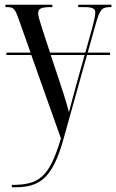

<svg xmlns="http://www.w3.org/2000/svg" viewBox="-20 -556 490 810"><path d="M30 224V234H45C147 234 202 196 248 30L347 -324H444V-334H350L383 -452C401 -515 408 -526 445 -526H450V-536H310V-526H336C374 -526 382 -518 382 -503C382 -494 379 -476 370 -442L340 -334H191L157 -438C148 -466 141 -488 141 -501C141 -519 153 -526 195 -526H201V-536H3V-526H8C39 -526 43 -520 61 -469L109 -334H7V-324H112L237 28C188 193 144 224 30 224ZM225 -231 194 -324H337L307 -217C293 -168 280 -117 271 -83C250 -158 250 -154 225 -231Z"/></svg>

Font: Noto Serif Display ExtraCondensed
Style: Regular
Weight: 400
Width: 2
Designer: Monotype Design Team
Foundry: Monotype Imaging Inc.
Version: Version 2.009